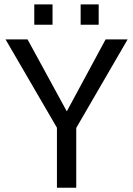

<svg xmlns="http://www.w3.org/2000/svg" viewBox="-20 -874 619 894"><path d="M335 -278.3V0H245.1V-279.3L5.9 -690.4H108.4L291 -355.5L471.7 -690.4H574.2ZM139.6 -853.5H224.6V-758.8H139.6ZM355.5 -853.5H439.5V-758.8H355.5Z"/></svg>

Font: Dinish Expanded
Style: Regular
Weight: 400
Width: 7
Designer: Charles Nix
Foundry: Playbeing
Version: Version 2.005; ttfautohint (v1.8.3)